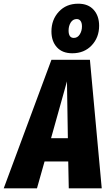

<svg xmlns="http://www.w3.org/2000/svg" viewBox="-72 -1018 593 1038"><path d="M318.8 -730Q265.1 -730 235.6 -762.5Q206.1 -794.9 206.1 -848.1Q206.1 -911.6 246.1 -954.8Q286.1 -998 351.1 -998Q404.8 -998 434.3 -965.1Q463.9 -932.1 463.9 -878.9Q463.9 -815.4 423.6 -772.7Q383.3 -730 318.8 -730ZM342.8 -915Q322.3 -915 310.5 -896.5Q298.8 -877.9 298.8 -853Q298.8 -813 327.1 -813Q347.2 -813 359.1 -831.8Q371.1 -850.6 371.1 -875Q371.1 -894.5 363.5 -904.8Q356 -915 342.8 -915ZM299.8 0 296.9 -145H168.9L127.9 0H-51.8L206.1 -694.8H414.1L478 0ZM204.1 -271H294.9L290 -578.1Z"/></svg>

Font: Fira Sans Compressed ExtraBold
Style: Italic
Weight: 800
Width: 3
Italic angle: -8°
Designer: Carrois Corporate & Edenspiekermann AG
Foundry: Carrois Corporate GbR & Edenspiekermann AG
Version: Version 4.203;PS 004.203;hotconv 1.0.88;makeotf.lib2.5.64775